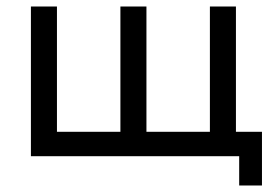

<svg xmlns="http://www.w3.org/2000/svg" viewBox="-20 -480 860 590"><path d="M625 -75V-460H705V-75H785V90H715V0H75V-460H155V-75H350V-460H430V-75Z"/></svg>

Font: Venryn Sans
Style: Regular
Weight: 400
Designer: Owen Earl, indestructible type* (font) & Cristiano Sobral (main changes)
Version: Version 3.600; ttfautohint (v1.8.3)